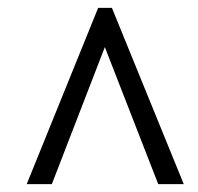

<svg xmlns="http://www.w3.org/2000/svg" viewBox="-20 -734 505 489"><path d="M48 -265H112L247 -614L383 -265H448L265 -714H230Z"/></svg>

Font: Noto Serif Tamil Condensed SemiBold
Style: Italic
Weight: 600
Width: 3
Italic angle: -12°
Designer: Indian Type Foundry, Tom Grace, and the Monotype Design Team
Foundry: Monotype Imaging Inc.
Version: Version 2.003